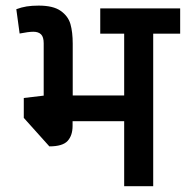

<svg xmlns="http://www.w3.org/2000/svg" viewBox="-20 -658 656 678"><path d="M616.2 -539.1H521V-0.5H418.5V-230H236.3V-213.4Q236.3 -179.7 218.8 -160.4Q201.2 -141.1 154.3 -141.1L64 -241.7V-312L134.3 -320.3V-505.4Q134.3 -527.3 125 -536.6Q115.7 -545.9 97.7 -545.9Q81.1 -545.9 49.3 -539.6L37.6 -625.5Q55.7 -632.3 74.2 -635.3Q92.8 -638.2 116.7 -638.2Q168 -638.2 194.3 -619.6Q220.7 -601.1 228.8 -572.8Q236.8 -544.4 236.8 -503.9V-320.8H418.5V-539.1H334V-628.4H616.2Z"/></svg>

Font: Varta
Style: Bold
Weight: 700
Designer: Joana Correia, Viktoriya Grabowska, Eben Sorkin
Foundry: Sorkin Type
Version: Version 1.002; ttfautohint (v1.3) -l 8 -r 24 -G 200 -x 12 -H